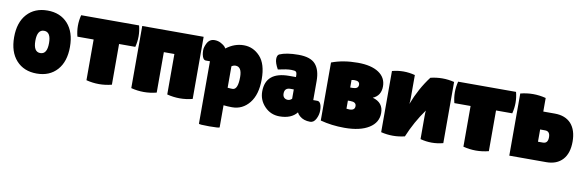

<svg xmlns="http://www.w3.org/2000/svg" viewBox="-50 -951 4746 1561"><g transform="rotate(10 2322.5 -170.5)"><path d="M78.5 -59Q16 -128 16 -250Q16 -372 78.5 -441Q141 -510 247 -510Q353 -510 415 -441Q477 -372 477 -250Q477 -128 415 -59Q353 10 247 10Q141 10 78.5 -59ZM247.5 -343Q191 -343 191 -251Q191 -159 247.5 -159Q304 -159 304 -251Q304 -343 247.5 -343Z M1000 -520Q1023 -432 1000 -343H866V-7Q761 20 656 -7V-343H522Q499 -432 522 -520Z M1533 -7Q1428 20 1323 -7V-341H1236V-7Q1131 20 1026 -7V-520H1533Z M1789 182Q1789 189 1703.5 189Q1618 189 1618 182V-333H1584Q1560 -333 1551 -377Q1548 -391 1548 -413Q1548 -435 1562 -465Q1582 -509 1626 -509Q1655 -509 1679.5 -495.5Q1704 -482 1713.5 -470.5Q1723 -459 1723 -457Q1790 -509 1868 -509Q1946 -509 2002 -448.5Q2058 -388 2058 -261.5Q2058 -135 2002 -65.5Q1946 4 1860 4Q1821 4 1789 0ZM1830 -334Q1813 -334 1797 -323V-146Q1814 -144 1824.5 -144Q1835 -144 1841 -144Q1882 -148 1882 -249Q1882 -334 1830 -334Z M2173 -363Q2145 -413 2145 -444.5Q2145 -476 2162 -485Q2219 -510 2318.5 -510Q2418 -510 2459 -463.5Q2500 -417 2500 -326V-168H2534Q2551 -168 2560.5 -148Q2570 -128 2570 -93Q2570 -58 2552.5 -24Q2535 10 2505 10Q2451 10 2418 -19Q2403 -31 2395 -48Q2349 10 2252 10Q2179 10 2129 -42Q2079 -94 2079 -165Q2079 -328 2274 -328H2329V-338Q2329 -364 2320.5 -371.5Q2312 -379 2281 -379Q2243 -379 2173 -363ZM2253 -179Q2253 -157 2265 -145.5Q2277 -134 2295.5 -134Q2314 -134 2329 -149V-226H2301Q2253 -226 2253 -179Z M2589 -15V-494Q2683 -530 2805 -530Q2916 -530 2978 -489Q3039 -448 3039 -376Q3039 -299 2973 -271Q3062 -247 3062 -160Q3062 -81 2990 -36Q2917 10 2788 10Q2682 10 2589 -15ZM2798 -321Q2845 -321 2845 -355Q2845 -386 2803 -386Q2789 -386 2778 -383V-321ZM2847 -179Q2847 -213 2799 -213H2778V-146Q2788 -144 2803 -144Q2847 -144 2847 -179Z M3602 -7Q3508 18 3414 -7V-193Q3414 -224 3416 -243Q3337 -133 3285 -7Q3187 17 3089 -7V-512Q3183 -537 3278 -512V-322Q3278 -292 3275 -273Q3326 -407 3406 -512Q3504 -536 3602 -512Z M4112 -520Q4135 -432 4112 -343H3978V-7Q3873 20 3768 -7V-343H3634Q3611 -432 3634 -520Z M4453 -401Q4540 -401 4588 -349Q4635 -296 4635 -201Q4635 -105 4588 -53Q4540 0 4453 0H4148V-513Q4253 -540 4358 -513V-401ZM4399 -152Q4440 -152 4440 -203Q4440 -253 4399 -253H4358V-152Z"/></g></svg>

Font: Lilita One Rus
Style: Regular
Weight: 400
Designer: Juan Montoreano
Foundry: Juan Montoreano
Version: Version 1.002